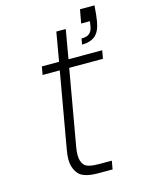

<svg xmlns="http://www.w3.org/2000/svg" viewBox="-115 -819 654 885"><g transform="rotate(-15 212.5 -376.0)"><path d="M417 -677Q409 -630 385.5 -611Q362 -592 323 -592L328 -620Q353 -620 365.5 -630Q378 -640 382 -662L386 -687H344L356 -752H425Q422 -706 417 -677ZM238 -504 175 -145Q171 -122 171 -105Q171 -76 185.5 -58Q200 -40 256 -40H317L310 0H242Q171 0 148 -28Q125 -56 125 -97Q125 -119 130 -145L193 -504H111L118 -543H200L224 -681H269L245 -543H406L399 -504Z"/></g></svg>

Font: Fz Poppins ExtLt
Style: Italic
Weight: 200
Italic angle: -10°
Designer: Ninad Kale (Devanagari), Jonny Pinhorn (Latin)
Foundry: Indian Type Foundry
Version: Vit hóa bi Vntype.Com & FontZin.Com